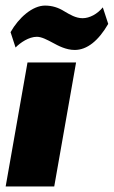

<svg xmlns="http://www.w3.org/2000/svg" viewBox="-58 -671 409 691"><path d="M-37.6 0H137.2L215.8 -446.3H41ZM210.9 -491.2C255.4 -491.2 296.4 -524.4 331.5 -585L312 -644.5C292.5 -620.6 264.6 -605.5 239.3 -605.5C214.4 -605.5 193.4 -618.7 173.3 -630.4C152.3 -643.6 129.9 -650.9 104 -650.9C59.1 -650.9 9.3 -607.4 -20 -555.2L-2 -500C15.1 -517.6 45.9 -538.6 74.7 -538.6C91.8 -538.6 111.8 -527.8 132.8 -516.6C150.9 -506.8 179.2 -491.2 210.9 -491.2Z"/></svg>

Font: Roboto Flex Super Cond Black
Style: Italic
Weight: 900
Width: 3
Italic angle: -10°
Designer: Berlow after Robertson
Foundry: Google
Version: Version 3.200;Glyphs 3.3 (3311)